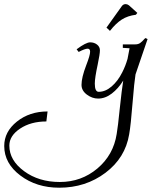

<svg xmlns="http://www.w3.org/2000/svg" viewBox="-362 -461 754 917"><path d="M146.5 -329.1 219.7 -431.6Q226.6 -441.4 238.3 -441.4Q246.1 -441.4 253.9 -435.5L293.9 -399.4L287.1 -390.6Q248 -385.7 219.7 -367.7Q191.4 -349.6 163.1 -313.5ZM-341.8 236.3Q-341.8 168 -281.2 119.6Q-220.7 71.3 -134.8 71.3L-140.6 119.1Q-214.8 119.1 -266.1 153.3Q-317.4 187.5 -317.4 234.4Q-317.4 304.7 -247.1 356.4Q-176.8 408.2 -76.2 408.2Q26.4 408.2 103 343.8Q179.7 279.3 195.3 178.7Q201.2 145.5 210 57.6Q219.7 -34.2 226.6 -76.2Q203.1 -38.1 171.9 -14.2Q140.6 9.8 106.4 9.8Q78.1 9.8 52.7 -9.3Q27.3 -28.3 27.3 -55.7Q27.3 -90.8 49.8 -149.4Q68.4 -197.3 68.4 -213.9Q68.4 -228.5 56.6 -228.5Q43.9 -228.5 13.7 -212.9L3.9 -225.6Q48.8 -258.8 68.4 -258.8Q87.9 -258.8 101.6 -248Q115.2 -237.3 115.2 -220.7Q115.2 -203.1 104.5 -152.3Q90.8 -88.9 90.8 -61.5Q90.8 -22.5 109.4 -22.5Q141.6 -22.5 171.4 -48.3Q201.2 -74.2 221.7 -115.2Q237.3 -145.5 247.1 -179.7Q252 -207 256.8 -230.5L224.6 -232.4V-249H283.2Q297.9 -249 307.1 -255.4Q316.4 -261.7 329.1 -276.4L333 -279.3L342.8 -274.4L285.2 -105.5Q279.3 -70.3 271.5 26.4Q262.7 137.7 254.9 180.7Q236.3 293 141.6 364.3Q46.9 435.5 -79.1 435.5Q-187.5 435.5 -264.6 377.4Q-341.8 319.3 -341.8 236.3Z"/></svg>

Font: Kleymisska
Style: Regular
Weight: 500
Italic angle: -8°
Designer: gluk
Foundry: gluk
Version: Version 0.298